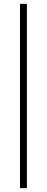

<svg xmlns="http://www.w3.org/2000/svg" viewBox="-20 -749 245 999"><path d="M120 230H84V-729H120Z"/></svg>

Font: Storia Sans Thin
Style: Regular
Weight: 100
Designer: Accademia di Belle Arti di Urbino and others
Foundry: Accademia di Belle Arti di Urbino and others.
Version: Version 60.001;May 25, 2020;FontCreator 12.0.0.2522 64-bit